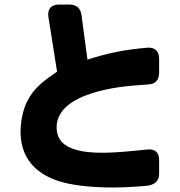

<svg xmlns="http://www.w3.org/2000/svg" viewBox="-20 -745 787 841"><path d="M445 76C497 77 556 75 620 69C658 66 677 47 677 16V-44C677 -78 658 -94 624 -90C575 -85 501 -77 442 -76C367 -75 301 -83 262 -113C239 -131 228 -156 228 -187C228 -264 299 -310 384 -337C457 -360 530 -369 628 -375C660 -376 677 -394 677 -426V-488C677 -521 658 -539 625 -536C528 -528 454 -513 363 -484L337 -679C333 -709 315 -725 284 -725H238C204 -725 187 -705 192 -671L230 -431C175 -394 128 -360 99 -301C84 -271 74 -232 71 -193C60 -51 142 26 265 56C318 69 387 75 445 76Z"/></svg>

Font: コーポレート・ロゴ（ラウンド）ver3 Bold
Style: Regular
Weight: 700
Designer: [KANA_main] LOGOTYPE.JP [Source Han Sans] Ryoko NISHIZUKA 西塚涼子 (kana, bopomofo & ideographs); Paul D. Hunt (Latin, Greek
Version: Version 12.001;FEAKit 1.0